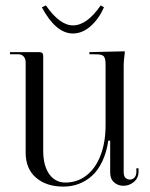

<svg xmlns="http://www.w3.org/2000/svg" viewBox="-20 -684 554 711"><path d="M17 0ZM135 -657 150 -664Q201.2 -590 250 -590Q302 -590 353 -664L365 -657Q346.2 -614 315.5 -587Q284.8 -560 250 -560Q187 -560 135 -657ZM75 -119V-453Q75 -466.5 67.6 -474.8Q60.2 -483 48 -483H17V-491H125Q133.2 -491 136.6 -487.6Q140 -484.2 140 -476V-127Q140 -70 162.5 -39Q185 -8 222 -8Q266.5 -8 300.4 -34.5Q334.2 -61 352.6 -109.2Q371 -157.5 371 -221V-439Q371 -449.8 370.5 -456.2Q370 -462.8 368.1 -468.1Q366.2 -473.5 363.6 -476.1Q361 -478.8 355.4 -480.5Q349.8 -482.2 343.4 -482.6Q337 -483 326 -483H311V-491L442 -494V-488Q438 -458 438 -443V-47Q438 -32.2 444.5 -25.6Q451 -19 461 -19Q471.2 -19 478.1 -26.6Q485 -34.2 485 -48V-61H493V-48Q493 -24.8 475.9 -10.4Q458.8 4 437 4Q416.8 4 402.4 -8.8Q388 -21.5 388 -45V-163H381Q374.5 -119.2 358.6 -86Q342.8 -52.8 320.4 -32.8Q298 -12.8 271.5 -2.9Q245 7 215 7Q151.8 7 113.4 -26Q75 -59 75 -119Z"/></svg>

Font: FogtwoNo5
Style: Regular
Weight: 400
Designer: gluk (gluksza@wp.pl)
Foundry: gluk (gluksza@wp.pl)
Version: Version 0.87